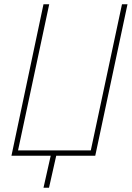

<svg xmlns="http://www.w3.org/2000/svg" viewBox="-20 -734 621 905"><path d="M185 151 219 0H34L185 -714H212L65 -25H408L555 -714H581L429 0H245L211 151Z"/></svg>

Font: Noto Sans SemiCondensed Thin
Style: Italic
Weight: 100
Width: 4
Italic angle: -12°
Designer: Monotype Design Team
Foundry: Monotype Imaging Inc.
Version: Version 2.013; ttfautohint (v1.8.4.7-5d5b)